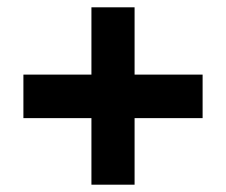

<svg xmlns="http://www.w3.org/2000/svg" viewBox="-20 -616 618 525"><path d="M348 -412V-596H230V-412H44V-293H230V-111H348V-293H534V-412Z"/></svg>

Font: Noto Sans Ethiopic ExtraBold
Style: Regular
Weight: 800
Designer: Monotype Design Team
Foundry: Monotype Imaging Inc.
Version: Version 2.102